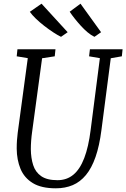

<svg xmlns="http://www.w3.org/2000/svg" viewBox="-20 -1010 684 1040"><path d="M580 -694.5 529.5 -306Q518.5 -220 497.5 -159.8Q476.5 -99.5 445.5 -62Q414.5 -24.5 373.8 -7.2Q333 10 282.5 10Q204 10 157.8 -18.2Q111.5 -46.5 91.2 -95.2Q71 -144 70.5 -205Q70.5 -230 72 -250.5Q73.5 -271 76 -291L130.5 -695L70.5 -705L74.5 -743H280.5L276.5 -705L208 -694.5L154 -296Q150.5 -271.5 148.8 -248Q147 -224.5 147 -202Q147.5 -153.5 159.8 -115.5Q172 -77.5 203.2 -55.8Q234.5 -34 291.5 -34Q341.5 -34 377.2 -63.5Q413 -93 436.2 -153.5Q459.5 -214 471 -306L521 -695L462.5 -705L467 -743H644L640 -705ZM527.5 -835.5 491.5 -810.5Q473 -819.5 454.2 -835.2Q435.5 -851 418 -870.2Q400.5 -889.5 384.8 -909.2Q369 -929 357.5 -946.5L416 -990ZM346.5 -835.5 310.5 -810.5Q292 -819.5 268 -835.2Q244 -851 219.5 -870Q195 -889 174.2 -909Q153.5 -929 141.5 -946L205 -990Z"/></svg>

Font: Merriweather 24pt SemiCondensed Light
Style: Italic
Weight: 300
Width: 4
Italic angle: -7.8°
Designer: Eben Sorkin
Foundry: Eben Sorkin
Version: Version 2.101